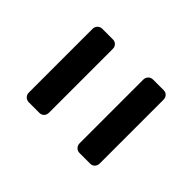

<svg xmlns="http://www.w3.org/2000/svg" viewBox="-80 -715 626 626"><g transform="rotate(45 233.5 -401.5)"><path d="M327 -232Q317 -232 310.5 -238.5Q304 -245 304 -255V-548Q304 -558 310.5 -564.5Q317 -571 327 -571H375Q385 -571 391 -564.5Q397 -558 397 -548V-255Q397 -245 391 -238.5Q385 -232 375 -232ZM93 -232Q83 -232 76.5 -238.5Q70 -245 70 -255V-548Q70 -558 76.5 -564.5Q83 -571 93 -571H141Q151 -571 157 -564.5Q163 -558 163 -548V-255Q163 -245 157 -238.5Q151 -232 141 -232Z"/></g></svg>

Font: DVN-Rubik
Style: Regular
Weight: 400
Designer: Hubert and Fischer
Foundry: Hubert & Fischer
Version: Version 2.102